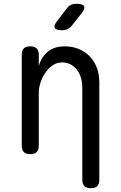

<svg xmlns="http://www.w3.org/2000/svg" viewBox="-20 -805 640 1015"><path d="M185 -35Q185 -12 174 -1Q163 10 140 10Q117 10 106 -1Q95 -12 95 -35V-515Q95 -538 106 -549Q117 -560 140 -560Q163 -560 174 -549Q185 -538 185 -515V-456Q199 -504 233 -532Q267 -560 322 -560Q362 -560 395.5 -546.5Q429 -533 453.5 -508Q478 -483 491.5 -448Q505 -413 505 -370V145Q505 168 494 179Q483 190 460 190Q437 190 426 179Q415 168 415 145V-344Q415 -370 408 -393.5Q401 -417 387.5 -435Q374 -453 354 -464Q334 -475 307 -475Q280 -475 257.5 -459Q235 -443 219 -419.5Q203 -396 194 -368Q185 -340 185 -316ZM360 -670Q350 -657 337 -651Q324 -645 308 -645Q276 -645 269.5 -657Q263 -669 283 -695L331 -758Q341 -772 354 -778.5Q367 -785 384 -785Q418 -785 424.5 -772Q431 -759 410 -733Z"/></svg>

Font: Maple Mono
Style: Regular
Weight: 400
Monospace: yes
Designer: subframe7536
Version: Version 7.300